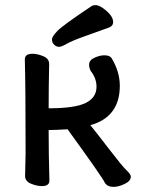

<svg xmlns="http://www.w3.org/2000/svg" viewBox="-20 -705 554 750"><path d="M211 -522Q200 -522 191.5 -530.5Q183 -539 183 -551Q183 -562 204 -584Q225 -606 339 -682Q344 -685 354 -685Q365 -685 381 -674Q422 -645 422 -619Q422 -604 407 -598Q358 -580 310 -563Q262 -546 241 -534Q220 -522 211 -522ZM423 25Q399 25 389 8Q381 -11 244 -200Q193 -197 170 -197Q170 -105 173 0Q173 22 144 22Q124 22 101 12.5Q78 3 78 -18L80 -106Q80 -366 77 -473Q77 -495 107 -495Q126 -495 149 -485.5Q172 -476 172 -455Q170 -362 170 -282Q273 -282 315 -303Q357 -324 357 -366Q357 -399 335 -427Q328 -439 328 -452Q328 -470 349 -479.5Q370 -489 388 -489Q410 -489 417 -476Q448 -424 448 -370Q448 -248 333 -216Q336 -212 341 -206Q352 -193 405 -124Q458 -55 474.5 -39.5Q491 -24 491 -15Q491 2 467 13.5Q443 25 423 25Z"/></svg>

Font: LXGW ZhenKai
Style: Regular
Weight: 400
Designer: LXGW / Fontworks Inc.
Foundry: LXGW / Fontworks Inc.
Version: Version 0.800;June 8, 2025